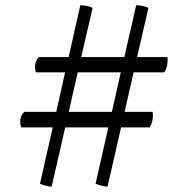

<svg xmlns="http://www.w3.org/2000/svg" viewBox="-20 -674 705 720"><path d="M129.9 15.1C141.1 19.5 160.6 26.4 173.8 25.4L224.6 -196.3H386.2L338.4 15.1C350.1 19.5 370.1 26.4 383.3 25.4L434.1 -196.3H541C558.6 -223.1 552.2 -254.4 552.2 -254.4H447.3L481 -402.8H596.2C612.8 -429.2 607.9 -460 607.9 -460H494.1L536.6 -644C525.9 -650.9 504.4 -654.3 490.7 -654.3L446.3 -460H284.7L327.1 -644C316.4 -650.9 295.4 -654.3 281.2 -654.3L237.3 -460H125.5C108.9 -441.4 108.9 -420.9 114.3 -402.8H224.1L190.9 -254.4H70.8C53.2 -235.8 53.2 -214.8 59.6 -196.3H177.7ZM237.8 -254.4 271.5 -402.8H433.1L399.4 -254.4Z"/></svg>

Font: Trykker
Style: Regular
Weight: 400
Designer: Magnus Gaarde
Foundry: Magnus Gaarde
Version: Version 1.001